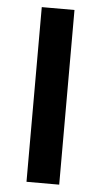

<svg xmlns="http://www.w3.org/2000/svg" viewBox="-52 -738 405 772"><g transform="rotate(5 150.5 -352.5)"><path d="M85 0V-705H217V0Z"/></g></svg>

Font: Nunito Sans 10pt
Style: Bold
Weight: 700
Designer: Vernon Adams
Foundry: Vernon Adams
Version: Version 3.101;gftools[0.9.27]